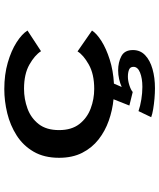

<svg xmlns="http://www.w3.org/2000/svg" viewBox="58 -610 758 915"><g transform="rotate(-90 437.5 -153.0)"><path d="M474 206Q452 206 425.2 203.8Q398.5 201.5 374.5 197.5Q350.5 193.5 336 188L365 127.5Q389.5 136 420.5 141Q451.5 146 480.5 146Q521 146 548.5 135Q576 124 576 103.5Q576 88 562.5 82.5Q549 77 529 77Q510 77 488.2 84Q466.5 91 456 100L391.5 84L421.5 8.5Q369.5 3.5 319.8 -14Q270 -31.5 230 -62.8Q190 -94 166.2 -140.8Q142.5 -187.5 142.5 -251Q142.5 -322.5 171.8 -372.5Q201 -422.5 249.2 -453.2Q297.5 -484 355.2 -498Q413 -512 470 -512Q539 -512 596 -495.5Q653 -479 692.8 -453.5Q732.5 -428 749 -401.5L650.5 -337Q631.5 -367 586.5 -392.5Q541.5 -418 471.5 -418Q422.5 -418 377.2 -401.5Q332 -385 303.2 -348.2Q274.5 -311.5 274.5 -251Q274.5 -191.5 303.2 -154.5Q332 -117.5 377 -100.5Q422 -83.5 471 -83.5Q541.5 -83.5 587.2 -109.5Q633 -135.5 649.5 -163L749 -94Q735 -72 699.2 -49.2Q663.5 -26.5 611.2 -9.8Q559 7 496 10.5L480 47.5Q496.5 40 517.5 35.2Q538.5 30.5 558.5 30.5Q598 30.5 627 46Q656 61.5 656 101Q656 136 631.5 159.2Q607 182.5 565.8 194.2Q524.5 206 474 206Z"/></g></svg>

Font: Trispace SemiExpanded Medium
Style: Regular
Weight: 500
Width: 6
Designer: Tyler Finck
Foundry: Etcetera Type Company
Version: Version 1.210; ttfautohint (v1.8.3)